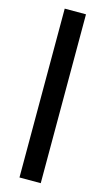

<svg xmlns="http://www.w3.org/2000/svg" viewBox="-137 -819 546 994"><g transform="rotate(15 136.0 -322.5)"><path d="M79 130V-775H193V130Z"/></g></svg>

Font: Raleway
Style: Bold
Weight: 700
Designer: Matt McInerney, Pablo Impallari, Rodrigo Fuenzalida
Foundry: Matt McInerney, Pablo Impallari, Rodrigo Fuenzalida
Version: Version 4.026